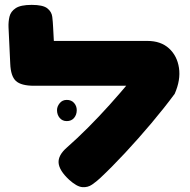

<svg xmlns="http://www.w3.org/2000/svg" viewBox="-20 -754 781 788"><path d="M264 -16Q223 -54 220.5 -85.5Q218 -117 255 -149Q296 -185 341 -230Q386 -275 430 -324Q474 -373 514.5 -421.5Q555 -470 587 -512L697 -369Q655 -312 601.5 -248.5Q548 -185 493 -126Q438 -67 391 -23Q376 -9 358 3.5Q340 16 317.5 14Q295 12 264 -16ZM697 -369 578 -402H120Q67 -402 45.5 -421.5Q24 -441 22 -493L15 -642Q14 -665 19 -686Q24 -707 44.5 -720.5Q65 -734 110 -734Q156 -734 174 -720Q192 -706 194.5 -685Q197 -664 198 -642L201 -586H585Q640 -586 673.5 -555.5Q707 -525 714.5 -475.5Q722 -426 697 -369ZM254 -257Q236 -257 225 -270Q214 -283 214 -302Q214 -317 225 -330.5Q236 -344 254 -344Q273 -344 284 -331.5Q295 -319 295 -302Q295 -283 284 -270Q273 -257 254 -257Z"/></svg>

Font: Fredoka Expanded
Style: Bold
Weight: 700
Width: 7
Designer: Ben Nathan
Foundry: Milena B. Brandão, Ben Nathan
Version: Version 2.001